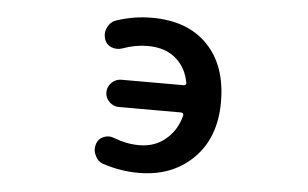

<svg xmlns="http://www.w3.org/2000/svg" viewBox="-44 -623 1087 678"><g transform="rotate(5 500.0 -284.0)"><path d="M468.8 -8.8Q405.3 -8.8 342.8 -29.3Q322.3 -36.1 313.5 -56.6Q307.6 -67.4 307.6 -80.1Q307.6 -87.9 310.5 -97.7Q316.4 -116.2 335 -124Q344.7 -127.9 353.5 -127.9Q363.3 -127.9 372.1 -124Q418 -106.4 462.9 -106.4Q521.5 -106.4 561.5 -143.6Q596.7 -175.8 608.4 -224.6Q609.4 -228.5 606.9 -231.4Q604.5 -234.4 600.6 -234.4H379.9Q360.4 -234.4 345.7 -248.5Q331.1 -262.7 331.1 -282.7Q331.1 -302.7 345.7 -316.9Q360.4 -331.1 379.9 -331.1H601.6Q605.5 -331.1 607.9 -334Q610.4 -336.9 609.4 -340.8Q599.6 -392.6 565.4 -422.9Q527.3 -458 462.9 -458Q418 -458 373 -441.4Q364.3 -438.5 354.5 -438.5Q344.7 -438.5 335 -442.4Q316.4 -450.2 310.5 -468.8Q307.6 -478.5 307.6 -486.3Q307.6 -499 313.5 -510.7Q323.2 -531.2 343.8 -538.1Q405.3 -558.6 468.8 -558.6Q595.7 -558.6 666.5 -485.4Q737.3 -412.1 737.3 -283.2Q737.3 -157.2 662.6 -83Q587.9 -8.8 468.8 -8.8Z"/></g></svg>

Font: Rounded-X Mgen+ 1m medium
Style: Regular
Weight: 500
Designer: [Source Han Sans]
Ryoko NISHIZUKA  (kana & ideographs); Paul D. Hunt (Latin, Greek & Cyrillic); Wenlong ZHANG  (bopomofo
Version: Version 1.059.20150602